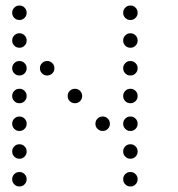

<svg xmlns="http://www.w3.org/2000/svg" viewBox="-20 -696 640 692"><path d="M49 -676Q39 -676 31.5 -668.5Q24 -661 24 -651V-649Q24 -639 31.5 -631.5Q39 -624 49 -624H51Q61 -624 68.5 -631.5Q76 -639 76 -649V-651Q76 -661 68.5 -668.5Q61 -676 51 -676ZM449 -676Q439 -676 431.5 -668.5Q424 -661 424 -651V-649Q424 -639 431.5 -631.5Q439 -624 449 -624H451Q461 -624 468.5 -631.5Q476 -639 476 -649V-651Q476 -661 468.5 -668.5Q461 -676 451 -676ZM49 -576Q39 -576 31.5 -568.5Q24 -561 24 -551V-549Q24 -539 31.5 -531.5Q39 -524 49 -524H51Q61 -524 68.5 -531.5Q76 -539 76 -549V-551Q76 -561 68.5 -568.5Q61 -576 51 -576ZM449 -576Q439 -576 431.5 -568.5Q424 -561 424 -551V-549Q424 -539 431.5 -531.5Q439 -524 449 -524H451Q461 -524 468.5 -531.5Q476 -539 476 -549V-551Q476 -561 468.5 -568.5Q461 -576 451 -576ZM49 -476Q39 -476 31.5 -468.5Q24 -461 24 -451V-449Q24 -439 31.5 -431.5Q39 -424 49 -424H51Q61 -424 68.5 -431.5Q76 -439 76 -449V-451Q76 -461 68.5 -468.5Q61 -476 51 -476ZM149 -476Q139 -476 131.5 -468.5Q124 -461 124 -451V-449Q124 -439 131.5 -431.5Q139 -424 149 -424H151Q161 -424 168.5 -431.5Q176 -439 176 -449V-451Q176 -461 168.5 -468.5Q161 -476 151 -476ZM449 -476Q439 -476 431.5 -468.5Q424 -461 424 -451V-449Q424 -439 431.5 -431.5Q439 -424 449 -424H451Q461 -424 468.5 -431.5Q476 -439 476 -449V-451Q476 -461 468.5 -468.5Q461 -476 451 -476ZM49 -376Q39 -376 31.5 -368.5Q24 -361 24 -351V-349Q24 -339 31.5 -331.5Q39 -324 49 -324H51Q61 -324 68.5 -331.5Q76 -339 76 -349V-351Q76 -361 68.5 -368.5Q61 -376 51 -376ZM249 -376Q239 -376 231.5 -368.5Q224 -361 224 -351V-349Q224 -339 231.5 -331.5Q239 -324 249 -324H251Q261 -324 268.5 -331.5Q276 -339 276 -349V-351Q276 -361 268.5 -368.5Q261 -376 251 -376ZM449 -376Q439 -376 431.5 -368.5Q424 -361 424 -351V-349Q424 -339 431.5 -331.5Q439 -324 449 -324H451Q461 -324 468.5 -331.5Q476 -339 476 -349V-351Q476 -361 468.5 -368.5Q461 -376 451 -376ZM49 -276Q39 -276 31.5 -268.5Q24 -261 24 -251V-249Q24 -239 31.5 -231.5Q39 -224 49 -224H51Q61 -224 68.5 -231.5Q76 -239 76 -249V-251Q76 -261 68.5 -268.5Q61 -276 51 -276ZM349 -276Q339 -276 331.5 -268.5Q324 -261 324 -251V-249Q324 -239 331.5 -231.5Q339 -224 349 -224H351Q361 -224 368.5 -231.5Q376 -239 376 -249V-251Q376 -261 368.5 -268.5Q361 -276 351 -276ZM449 -276Q439 -276 431.5 -268.5Q424 -261 424 -251V-249Q424 -239 431.5 -231.5Q439 -224 449 -224H451Q461 -224 468.5 -231.5Q476 -239 476 -249V-251Q476 -261 468.5 -268.5Q461 -276 451 -276ZM49 -176Q39 -176 31.5 -168.5Q24 -161 24 -151V-149Q24 -139 31.5 -131.5Q39 -124 49 -124H51Q61 -124 68.5 -131.5Q76 -139 76 -149V-151Q76 -161 68.5 -168.5Q61 -176 51 -176ZM449 -176Q439 -176 431.5 -168.5Q424 -161 424 -151V-149Q424 -139 431.5 -131.5Q439 -124 449 -124H451Q461 -124 468.5 -131.5Q476 -139 476 -149V-151Q476 -161 468.5 -168.5Q461 -176 451 -176ZM49 -76Q39 -76 31.5 -68.5Q24 -61 24 -51V-49Q24 -39 31.5 -31.5Q39 -24 49 -24H51Q61 -24 68.5 -31.5Q76 -39 76 -49V-51Q76 -61 68.5 -68.5Q61 -76 51 -76ZM449 -76Q439 -76 431.5 -68.5Q424 -61 424 -51V-49Q424 -39 431.5 -31.5Q439 -24 449 -24H451Q461 -24 468.5 -31.5Q476 -39 476 -49V-51Q476 -61 468.5 -68.5Q461 -76 451 -76Z"/></svg>

Font: Doto Rounded
Style: Regular
Weight: 400
Monospace: yes
Version: Version 1.000